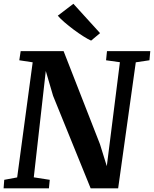

<svg xmlns="http://www.w3.org/2000/svg" viewBox="-20 -1020 834 1040"><path d="M-0.5 0 3 -46 73 -59 157 -682.5 84.5 -693.5 92 -743H324.5L521.5 -239L558.5 -120L629.5 -683L554.5 -693.5L559.5 -743H794L789.5 -693.5L715.5 -682.5L620 0H471L267.5 -501L228 -635.5L163 -59.5L249.5 -46L245 0ZM473.5 -800Q456.5 -807.5 431.2 -823.5Q406 -839.5 379.5 -859.2Q353 -879 329.8 -899Q306.5 -919 293 -935L377.5 -999.5L522 -840.5Z"/></svg>

Font: Merriweather 20pt
Style: Bold Italic
Weight: 700
Italic angle: -7.8°
Version: Version 2.101